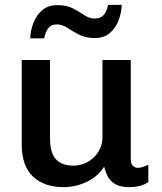

<svg xmlns="http://www.w3.org/2000/svg" viewBox="-20 -757 662 787"><path d="M240 10Q161 10 115 -33.5Q69 -77 69 -165V-511H185V-191Q185 -130 209.5 -104Q234 -78 281 -78Q313 -78 340 -93.5Q367 -109 383.5 -135.5Q400 -162 400 -194V-511H516V-104Q516 -85 525 -77Q534 -69 545 -69Q556 -69 567 -73Q578 -77 588 -82V-11Q575 -1 555 4.5Q535 10 508 10Q475 10 454 -1.5Q433 -13 422.5 -32.5Q412 -52 407 -74Q382 -34 336.5 -12Q291 10 240 10ZM104 -600Q105 -633 117.5 -664.5Q130 -696 154 -716Q178 -736 215 -736Q253 -736 279 -722.5Q305 -709 325.5 -695Q346 -681 368 -681Q392 -681 405 -695.5Q418 -710 423 -737H479Q478 -705 466 -673.5Q454 -642 430 -621.5Q406 -601 369 -601Q331 -601 304 -615Q277 -629 256 -643Q235 -657 212 -657Q191 -657 179 -643Q167 -629 161 -600Z"/></svg>

Font: Chivo Medium
Style: Regular
Weight: 500
Designer: Hector Gatti
Foundry: Omnibus-Type
Version: Version 2.002